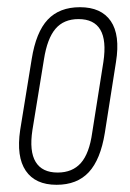

<svg xmlns="http://www.w3.org/2000/svg" viewBox="-20 -507 361 533"><path d="M137 6Q78 6 51.5 -33Q25 -72 36 -146L68 -343Q80 -418 112.5 -452.5Q145 -487 202 -487Q261 -487 287.5 -448.5Q314 -410 302 -335L271 -138Q259 -64 226.5 -29Q194 6 137 6ZM140 -28Q181 -28 204.5 -54.5Q228 -81 236 -139L267 -335Q276 -395 258.5 -424.5Q241 -454 198 -454Q157 -454 134 -427Q111 -400 102 -342L70 -146Q61 -87 79 -57.5Q97 -28 140 -28Z"/></svg>

Font: Sofia Sans Extra Condensed ExtraLight
Style: Italic
Weight: 250
Italic angle: -9°
Version: Version 4.100